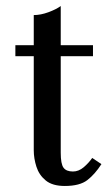

<svg xmlns="http://www.w3.org/2000/svg" viewBox="-20 -610 372 637"><path d="M316.5 -65.5Q295 -32 269.8 -12.5Q244.5 7 195 7Q154 7 131.8 -11.2Q109.5 -29.5 100.8 -57Q92 -84.5 92 -111.5V-423.5H31V-460H92V-560Q115 -560 140.8 -569.5Q166.5 -579 181.5 -590V-460H288.5V-423.5H181.5V-103.5Q181.5 -66 190.8 -53.5Q200 -41 222 -41Q241 -41 257.8 -55.2Q274.5 -69.5 286 -86Z"/></svg>

Font: Bodoni* 06pt
Style: Regular
Weight: 400
Version: Version 2.3